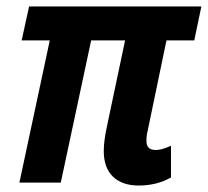

<svg xmlns="http://www.w3.org/2000/svg" viewBox="-20 -565 643 594"><path d="M409 9Q358 9 329.5 -18.5Q301 -46 301 -98Q301 -114 303.5 -132.5Q306 -151 310 -170L367 -440H262L168 0H40L134 -440H47L70 -545H603L581 -440H495L437 -161Q435 -153 434 -145Q433 -137 433 -129Q433 -101 461 -101Q473 -101 485.5 -105Q498 -109 509 -114V-16Q465 9 409 9Z"/></svg>

Font: Noto Sans Condensed
Style: Bold Italic
Weight: 700
Width: 3
Italic angle: -12°
Designer: Monotype Design Team
Foundry: Monotype Imaging Inc.
Version: Version 2.013; ttfautohint (v1.8.4.7-5d5b)